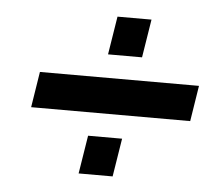

<svg xmlns="http://www.w3.org/2000/svg" viewBox="-39 -547 568 500"><g transform="rotate(5 245.0 -297.0)"><path d="M45.4 -250.3 60.2 -343.7H476L461.2 -250.3ZM183.6 -89.2 199.6 -189.2H288.5L272.5 -89.2ZM232.9 -404.8 248.9 -504.8H337.8L321.8 -404.8Z"/></g></svg>

Font: Rokkitt SemiBold
Style: Italic
Weight: 600
Italic angle: -9°
Designer: Vernon Adams
Foundry: Vernon Adams
Version: Version 3.103